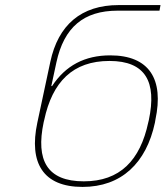

<svg xmlns="http://www.w3.org/2000/svg" viewBox="-20 -727 652 756"><path d="M590 -244 592 -256C626 -415 568 -509 414 -509C314 -509 238 -469 185 -388H182L202 -481C232 -620 310 -685 443 -685H608L612 -707H447C300 -707 209 -629 178 -483L127 -244C93 -85 150 9 305 9C458 9 556 -85 590 -244ZM152 -246 154 -254C186 -405 267 -487 411 -487C553 -487 598 -405 566 -254L564 -246C532 -95 452 -13 310 -13C166 -13 120 -95 152 -246Z"/></svg>

Font: LT Wave Mono Thin
Style: Italic
Weight: 100
Designer: Daniel Lyons
Version: Version 2.5 (Glyphs App)